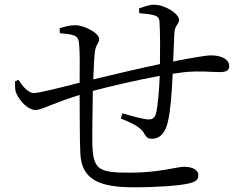

<svg xmlns="http://www.w3.org/2000/svg" viewBox="-20 -783 1040 815"><path d="M571 -727C595 -725 615 -723 631 -719C648 -715 656 -707 657 -691C660 -651 660 -572 659 -511C568 -492 442 -462 376 -446C378 -492 379 -532 382 -556C385 -595 401 -599 401 -617C401 -643 337 -676 300 -676C274 -676 252 -669 233 -663L234 -642C253 -640 277 -639 292 -633C308 -627 314 -621 316 -592C319 -563 319 -501 318 -432C252 -415 147 -388 124 -388C100 -388 75 -417 59 -444L44 -438C44 -419 43 -400 49 -388C64 -351 102 -316 130 -316C157 -316 198 -343 318 -380C319 -285 318 -187 321 -132C326 -19 404 12 548 12C652 12 740 5 780 -4C810 -11 822 -19 822 -39C822 -63 795 -75 762 -75C730 -75 655 -50 532 -50C397 -50 376 -63 372 -170C371 -216 373 -310 374 -397C445 -416 560 -443 658 -461C656 -404 650 -332 642 -300C635 -280 625 -276 610 -276C593 -276 544 -289 500 -302L493 -280C533 -263 577 -246 592 -216C603 -197 611 -194 625 -194C661 -194 683 -222 693 -268C704 -313 710 -399 713 -470L765 -477C835 -483 871 -477 910 -477C938 -477 953 -482 953 -502C953 -533 917 -548 876 -548C854 -548 792 -537 715 -522L720 -640C721 -675 740 -681 740 -698C740 -725 681 -763 633 -763C613 -763 593 -755 570 -747Z"/></svg>

Font: Source Han Serif KR
Style: Regular
Weight: 400
Designer: Ryoko NISHIZUKA 西塚涼子 (kana & ideographs); Frank Grießhammer (Latin, Greek & Cyrillic); Wenlong ZHANG 张文龙 (bopomofo); San
Foundry: Adobe
Version: Version 2.001;hotconv 1.1.0;makeotfexe 2.6.0